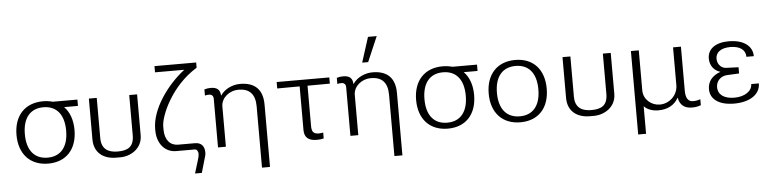

<svg xmlns="http://www.w3.org/2000/svg" viewBox="-54 -1106 6448 1602"><g transform="rotate(-5 3170.5 -305.0)"><path d="M137 -250C137 -388 202 -461 310 -461C419 -461 483 -387 483 -250C483 -112 418 -39 310 -39C202 -39 137 -112 137 -250ZM599 -447V-500H393C368 -507 341 -511 311 -511C160 -511 67 -411 67 -250C67 -89 160 11 311 11C462 11 553 -89 553 -250C553 -334 528 -402 483 -447Z M695 -158C695 -41 779 11 879 11H915C998 11 1099 -44 1099 -158V-500H1033V-163C1033 -64 978 -39 897 -39C829 -39 761 -62 761 -163V-500H695Z M1509 -670C1362 -557 1224 -364 1224 -200V-188C1224 -74 1291 0 1383 0H1539C1556 0 1567 19 1567 39C1567 51 1563 72 1557 89L1523 200H1580L1621 58C1623 50 1624 41 1624 32C1624 -22 1595 -52 1545 -52H1404C1337 -52 1293 -101 1293 -189V-215C1293 -303 1396 -546 1613 -678V-722H1264V-670Z M1799 -341C1802 -411 1869 -465 1944 -465C2037 -465 2084 -416 2084 -313V200H2151V-323C2151 -449 2085 -512 1962 -512C1898 -512 1832 -481 1799 -431V-430H1796C1793 -480 1767 -500 1715 -500C1694 -500 1683 -498 1662 -492V-441C1671 -444 1689 -445 1698 -445C1719 -445 1733 -431 1733 -409V0H1799Z M2456 -448V-83C2456 -22 2488 9 2561 9C2580 9 2599 7 2618 2V-47C2609 -45 2591 -43 2581 -43C2532 -43 2522 -68 2522 -111V-448L2709 -449V-501H2268V-447Z M2908 -341C2911 -411 2978 -465 3053 -465C3146 -465 3193 -416 3193 -313V200H3260V-323C3260 -449 3194 -512 3071 -512C3007 -512 2941 -481 2908 -431V-430H2905C2902 -480 2876 -500 2824 -500C2803 -500 2792 -498 2771 -492V-441C2780 -444 2798 -445 2807 -445C2828 -445 2842 -431 2842 -409V0H2908ZM3133 -810H3060L2993 -600H3043Z M3484 -250C3484 -388 3549 -461 3657 -461C3766 -461 3830 -387 3830 -250C3830 -112 3765 -39 3657 -39C3549 -39 3484 -112 3484 -250ZM3946 -447V-500H3740C3715 -507 3688 -511 3658 -511C3507 -511 3414 -411 3414 -250C3414 -89 3507 11 3658 11C3809 11 3900 -89 3900 -250C3900 -334 3875 -402 3830 -447Z M4022 -250C4022 -89 4115 11 4266 11C4417 11 4508 -89 4508 -250C4508 -411 4417 -511 4266 -511C4115 -511 4022 -411 4022 -250ZM4091 -250C4091 -388 4157 -461 4265 -461C4374 -461 4438 -387 4438 -250C4438 -112 4373 -39 4265 -39C4157 -39 4091 -112 4091 -250Z M4662 -158C4662 -41 4746 11 4846 11H4882C4965 11 5066 -44 5066 -158V-500H5000V-163C5000 -64 4945 -39 4864 -39C4796 -39 4728 -62 4728 -163V-500H4662Z M5301 -33C5326 -5 5370 12 5421 12C5495 12 5554 -16 5590 -80C5600 -19 5638 13 5701 13C5729 13 5751 10 5777 0V-50C5758 -43 5736 -39 5716 -39C5672 -39 5654 -74 5654 -132V-501H5588V-181C5586 -99 5517 -35 5437 -35C5368 -35 5303 -87 5301 -162V-501H5235V198H5301Z M5856 -127C5856 -41 5931 11 6055 11C6189 11 6275 -48 6275 -139H6211C6211 -80 6148 -38 6062 -38C5977 -38 5925 -74 5925 -138C5925 -189 5964 -229 6018 -231L6118 -236V-288L6013 -292C5972 -294 5941 -330 5941 -375C5941 -429 5987 -462 6064 -462C6143 -462 6191 -428 6191 -369H6253C6253 -455 6178 -511 6055 -511C5944 -511 5877 -462 5877 -382C5877 -323 5911 -279 5964 -263C5892 -238 5856 -189 5856 -127Z"/></g></svg>

Font: Perun Light
Style: Regular
Weight: 300
Foundry: Copyright (c) Stefan Peev, Context Ltd, 2016
Version: Version 1.089